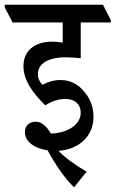

<svg xmlns="http://www.w3.org/2000/svg" viewBox="-61 -644 488 811"><path d="M252 147 305 81C259 55 212 21 186 -7C270 -12 334 -67 334 -151C334 -189 321 -226 297 -254C273 -285 240 -306 194 -306C167 -306 144 -299 118 -286C107 -298 99 -312 99 -331C99 -375 142 -402 218 -402C239 -402 261 -400 280 -398V-549H407V-559L374 -624H-41V-613L-8 -549H204V-464C187 -467 173 -468 160 -468C84 -468 38 -429 38 -364C38 -302 82 -247 130 -199C160 -218 188 -226 215 -226C256 -226 280 -203 280 -168C280 -114 218 -81 154 -80C135 -112 114 -130 90 -130C63 -130 44 -113 44 -86C44 -47 83 -17 140 -9C170 46 212 110 252 147Z"/></svg>

Font: Noto Serif Devanagari ExtraCondensed Medium
Style: Regular
Weight: 500
Width: 2
Designer: Universal Thirst, Indian Type Foundry and the Monotype Design Team
Foundry: Monotype Imaging Inc.
Version: Version 2.004